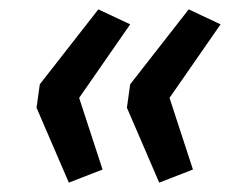

<svg xmlns="http://www.w3.org/2000/svg" viewBox="-20 -471 505 410"><path d="M127 -81 58 -241 65 -291 190 -451 258 -419 149 -262 199 -109ZM320 -81 251 -241 258 -291 383 -451 451 -419 342 -262 392 -109Z"/></svg>

Font: Nunito Sans 12pt SemiBold
Style: Italic
Weight: 600
Italic angle: -9°
Designer: Vernon Adams
Foundry: Vernon Adams
Version: Version 3.101;gftools[0.9.27]